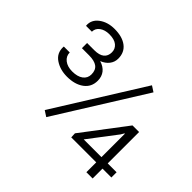

<svg xmlns="http://www.w3.org/2000/svg" viewBox="-164 -933 1143 1143"><g transform="rotate(45 407.5 -361.0)"><path d="M60.5 0ZM740.2 -127H814.9V-83H740.2V0H687.5V-83H477.1L475.6 -115.7L684.6 -391.1H740.2ZM538.1 -127H687.5V-323.7L684.6 -324.2L671.9 -302.7ZM206.5 -546.9Q249.5 -546.9 270 -564Q290.5 -581.1 290.5 -612.3Q290.5 -641.1 268.6 -659.4Q246.6 -677.7 203.6 -677.7Q167 -677.7 143.1 -660.4Q119.1 -643.1 119.1 -614.7H70.3L69.3 -617.7Q66.4 -663.6 106 -692.9Q145.5 -722.2 203.6 -722.2Q268.6 -722.2 306.2 -693.6Q343.8 -665 343.8 -612.3Q343.8 -583.5 326.4 -560.8Q309.1 -538.1 277.8 -525.9Q313.5 -515.1 332 -491.5Q350.6 -467.8 350.6 -433.1Q350.6 -379.9 309.8 -350.1Q269 -320.3 203.6 -320.3Q145 -320.3 102.8 -348.9Q60.5 -377.4 63 -431.2L64 -434.1H113.3Q113.3 -403.3 138.2 -383.8Q163.1 -364.3 203.6 -364.3Q247.6 -364.3 272.5 -382.8Q297.4 -401.4 297.4 -433.1Q297.4 -469.7 274.7 -486.6Q252 -503.4 206.5 -503.4H146.5V-546.9ZM286.6 -63 250.5 -86.4 597.7 -642.1 633.8 -618.7Z"/></g></svg>

Font: TypoPRO Roboto Slab
Style: Light
Weight: 300
Designer: Google
Version: Version 1.100263; 2013; ttfautohint (v0.94.20-1c74) -l 8 -r 